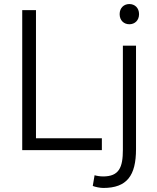

<svg xmlns="http://www.w3.org/2000/svg" viewBox="-20 -743 779 950"><path d="M484 0V-59H158V-693H90V0ZM439 177C450 182 476 187 491 187C608 187 653 126 653 -5V-517H588V-2C588 86 569 130 490 130C475 130 457 127 448 124ZM572 -673C572 -642 593 -623 620 -623C647 -623 668 -642 668 -673C668 -704 647 -723 620 -723C593 -723 572 -704 572 -673Z"/></svg>

Font: Repo Light
Style: Regular
Weight: 300
Designer: Stefan Peev
Foundry: Context Ltd
Version: Version 001.502